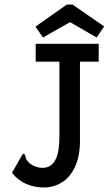

<svg xmlns="http://www.w3.org/2000/svg" viewBox="-20 -817 490 850"><path d="M174 13Q132 13 95.5 -3Q59 -19 33 -52L77 -129L83 -137L90 -133Q92 -125 94.5 -116.5Q97 -108 109 -96Q136 -74 169 -74Q205 -74 224 -107Q243 -140 243 -215V-544H138V-623H417V-544H334V-211Q336 -131 313.5 -81.5Q291 -32 254 -9.5Q217 13 174 13ZM170 -651 137 -699 276 -797H301L441 -700L408 -651L290 -719Z"/></svg>

Font: Inconsolata SemiCondensed SemiBold
Style: Regular
Weight: 600
Width: 4
Monospace: yes
Designer: Raph Levien, Cyreal, Brenton Simpson
Foundry: Raph Levien, Cyreal, Google
Version: Version 3.001; ttfautohint (v1.8.2.53-6de2)